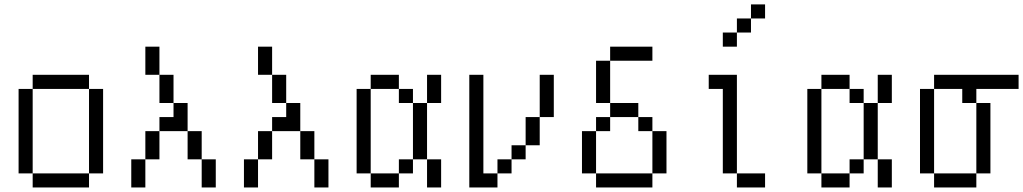

<svg xmlns="http://www.w3.org/2000/svg" viewBox="-20 -832 4540 852"><path d="M125 -62.5V0H375V-62.5ZM125 -62.5Q125 -62.5 125 -437.5H62.5Q62.5 -437.5 62.5 -62.5ZM375 -62.5H437.5Q437.5 -62.5 437.5 -437.5H375Q375 -437.5 375 -62.5ZM125 -437.5H375V-500H125Z M562.5 -125Q562.5 -125 562.5 0H625Q625 0 625 -125ZM875 -125Q875 -125 875 0H937.5Q937.5 0 937.5 -125ZM625 -125H687.5Q687.5 -125 687.5 -250H625Q625 -250 625 -125ZM875 -125Q875 -125 875 -250H812.5Q812.5 -250 812.5 -125ZM687.5 -250H812.5Q812.5 -250 812.5 -375H750V-312.5H687.5ZM750 -375Q750 -375 750 -500H687.5Q687.5 -500 687.5 -375ZM687.5 -500Q687.5 -500 687.5 -625H625Q625 -625 625 -500Z M1062.5 -125Q1062.5 -125 1062.5 0H1125Q1125 0 1125 -125ZM1375 -125Q1375 -125 1375 0H1437.5Q1437.5 0 1437.5 -125ZM1125 -125H1187.5Q1187.5 -125 1187.5 -250H1125Q1125 -250 1125 -125ZM1375 -125Q1375 -125 1375 -250H1312.5Q1312.5 -250 1312.5 -125ZM1187.5 -250H1312.5Q1312.5 -250 1312.5 -375H1250V-312.5H1187.5ZM1250 -375Q1250 -375 1250 -500H1187.5Q1187.5 -500 1187.5 -375ZM1187.5 -500Q1187.5 -500 1187.5 -625H1125Q1125 -625 1125 -500Z M1625 -62.5V0H1750V-62.5ZM1625 -62.5Q1625 -62.5 1625 -437.5H1562.5Q1562.5 -437.5 1562.5 -62.5ZM1750 -62.5H1812.5V-125H1750ZM1875 -125Q1875 -125 1875 0H1937.5Q1937.5 0 1937.5 -125ZM1812.5 -125H1875Q1875 -125 1875 -375H1812.5Q1812.5 -375 1812.5 -125ZM1812.5 -375V-437.5H1750V-375ZM1875 -375H1937.5Q1937.5 -375 1937.5 -500H1875Q1875 -500 1875 -375ZM1625 -437.5H1750V-500H1625Z M2062.5 -500Q2062.5 -500 2062.5 0H2187.5V-62.5H2125V-500ZM2187.5 -62.5H2250V-125H2187.5ZM2250 -125H2312.5V-187.5H2250ZM2312.5 -187.5H2375Q2375 -187.5 2375 -312.5H2312.5Q2312.5 -312.5 2312.5 -187.5ZM2375 -312.5H2437.5V-500H2375Z M2875 -562.5V-625H2687.5V-562.5H2625V-375H2687.5V-312.5H2625V-250H2562.5V-62.5H2625V0H2875V-62.5H2625V-250H2687.5V-312.5H2812.5V-250H2875V-62.5H2937.5V-250H2875V-312.5H2812.5V-375H2687.5V-562.5Z M3375 0V-62.5H3250V0ZM3375 -750V-812.5H3312.5V-750H3250V-687.5H3187.5V-625H3250V-687.5H3312.5V-750ZM3250 -62.5V-500H3125V-437.5H3187.5Q3187.5 -437.5 3187.5 -62.5Z M3625 -62.5V0H3750V-62.5ZM3625 -62.5Q3625 -62.5 3625 -437.5H3562.5Q3562.5 -437.5 3562.5 -62.5ZM3750 -62.5H3812.5V-125H3750ZM3875 -125Q3875 -125 3875 0H3937.5Q3937.5 0 3937.5 -125ZM3812.5 -125H3875Q3875 -125 3875 -375H3812.5Q3812.5 -375 3812.5 -125ZM3812.5 -375V-437.5H3750V-375ZM3875 -375H3937.5Q3937.5 -375 3937.5 -500H3875Q3875 -500 3875 -375ZM3625 -437.5H3750V-500H3625Z M4500 -437.5V-500H4125V-437.5H4062.5Q4062.5 -437.5 4062.5 -62.5H4125V0H4312.5V-62.5H4125Q4125 -62.5 4125 -437.5H4250V-375H4312.5V-62.5H4375V-375H4312.5V-437.5Z"/></svg>

Font: CalcUnifontExMono
Style: Regular
Weight: 500
Version: Version 15.0.06